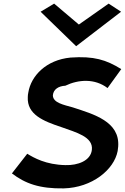

<svg xmlns="http://www.w3.org/2000/svg" viewBox="-20 -1031 692 1064"><path d="M205 -966 402 -775 651 -966 582 -1011 417 -895 280 -1011ZM342 -556C415 -591 505 -597 576 -543L652 -648C568 -700 500 -721 371 -712C235 -699 152 -610 137 -519C135 -510 134 -501 134 -493C129 -397 219 -360 319 -327C402 -297 498 -273 489 -200C482 -140 411 -114 343 -116C234 -118 167 -157 131 -179L46 -70C121 -13 200 15 333 13C490 9 612 -90 632 -194L635 -219C645 -358 499 -398 383 -436C334 -450 273 -461 273 -503C276 -536 304 -554 342 -556Z"/></svg>

Font: Bluebird
Style: ExtObl
Weight: 400
Designer: Jasper
Foundry: Cannot Into Space Fonts
Version: Version 0.98